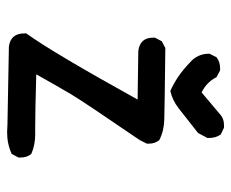

<svg xmlns="http://www.w3.org/2000/svg" viewBox="-75 -578 650 540"><g transform="rotate(90 250.0 -308.0)"><path d="M352 -3 329 -4 111 -8Q74 -13 74 -51V-57Q127 -130 260 -370L123 -372Q86 -377 86 -413V-419L96 -438L115 -448Q286 -446 317.5 -445Q349 -444 374 -431Q384 -419 384 -402V-396L374 -376Q266 -218 245.5 -183.5Q225 -149 189 -85Q293 -82 336 -82H358Q388 -82 413 -71Q423 -59 423 -41V-35L413 -16Q385 -3 352 -3ZM236 -462Q193 -481 156 -517Q131 -538 131 -572L141 -592Q154 -602 172 -602H178L197 -592Q211 -564 240 -550L304 -604Q315 -613 332 -613H339L358 -604Q368 -590 368 -572V-566L354 -540L284 -485Q262 -468 236 -462Z"/></g></svg>

Font: Xiaolai SC
Style: Regular
Weight: 400
Designer: Nozomi Seto 瀬戸のぞみ
Version: Version 3.11;December 4, 2020;FontCreator 13.0.0.2613 64-bit